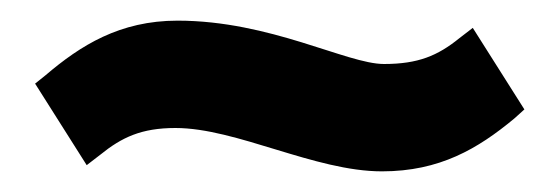

<svg xmlns="http://www.w3.org/2000/svg" viewBox="-20 -392 541 186"><path d="M14 -311 64 -232 77 -242C98 -259 117 -268 150 -268C209 -268 285 -226 350 -226C406 -226 443 -248 478 -277L488 -286L438 -365L425 -355C404 -338 385 -330 352 -330C316 -330 242 -372 152 -372C96 -372 58 -348 24 -319Z"/></svg>

Font: Charger Pro
Style: Blk
Weight: 900
Designer: Jasper
Foundry: Cannot Into Space Fonts
Version: Version 1.09